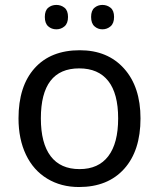

<svg xmlns="http://www.w3.org/2000/svg" viewBox="-20 -750 645 780"><path d="M550.8 -269Q550.8 -137.7 484.4 -64Q418 9.8 300.8 9.8Q228 9.8 171.9 -24.2Q115.7 -58.1 85.4 -121.6Q55.2 -185.1 55.2 -269Q55.2 -399.9 120.6 -472.9Q186 -545.9 304.2 -545.9Q417.5 -545.9 484.1 -471.4Q550.8 -397 550.8 -269ZM146 -269Q146 -168 185.8 -115.5Q225.6 -63 303.2 -63Q379.9 -63 419.9 -115.5Q460 -168 460 -269Q460 -370.1 419.7 -421.1Q379.4 -472.2 301.8 -472.2Q146 -472.2 146 -269ZM162.1 -681.2Q162.1 -707 175.8 -718.5Q189.5 -730 209 -730Q228 -730 242.2 -718.5Q256.3 -707 256.3 -681.2Q256.3 -655.3 242.2 -643.1Q228 -630.9 209 -630.9Q189.5 -630.9 175.8 -643.1Q162.1 -655.3 162.1 -681.2ZM350.1 -681.2Q350.1 -707 363.8 -718.5Q377.4 -730 396 -730Q415 -730 429.2 -718.5Q443.4 -707 443.4 -681.2Q443.4 -655.3 429.2 -643.1Q415 -630.9 396 -630.9Q377.4 -630.9 363.8 -643.1Q350.1 -655.3 350.1 -681.2Z"/></svg>

Font: NotoPenekeko
Style: Regular
Weight: 400
Designer: Monotype Design team
Foundry: Monotype Imaging Inc.
Version: Version 1.04